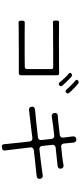

<svg xmlns="http://www.w3.org/2000/svg" viewBox="572 -1407 856 2040"><g transform="rotate(90 1000.0 -387.0)"><path d="M932 -665Q915 -684 898 -702.5Q881 -721 862 -738Q855 -744 848.5 -749.5Q842 -755 837 -760Q819 -773 836 -788Q845 -795 853 -795Q862 -795 869 -789Q875 -784 881 -778.5Q887 -773 895 -767Q908 -755 920 -743Q932 -731 944 -719Q950 -712 955.5 -706Q961 -700 966 -695Q981 -677 964 -662Q957 -656 949 -656Q940 -656 932 -665ZM855 -593Q850 -599 844.5 -605.5Q839 -612 833 -619Q811 -645 788 -667Q781 -673 774.5 -678.5Q768 -684 762 -689Q746 -704 762 -718Q770 -724 779 -724Q788 -724 795 -718Q800 -713 806.5 -707.5Q813 -702 820 -695Q838 -677 855.5 -659Q873 -641 890 -621Q897 -613 895.5 -604Q894 -595 886 -589Q879 -583 872 -583Q863 -583 855 -593ZM200 -174V-201Q199 -211 205 -216.5Q211 -222 220 -222H242L333 -221H568L664 -222H689Q714 -222 714 -247V-506Q714 -524 696 -524H506L402 -523H307L234 -522L217 -521Q201 -521 199 -538V-567Q198 -576 203.5 -581.5Q209 -587 218 -587L238 -586H322L431 -585L548 -586H657L740 -587H760Q780 -587 780 -567V-184Q780 -159 755 -159H535L421 -158H317L238 -157L220 -156Q202 -156 200 -174Z M1512 -2 1510 -27 1491 -206Q1489 -224 1487 -241Q1485 -258 1483 -275Q1481 -289 1471 -297Q1461 -305 1447 -303L1216 -275Q1197 -273 1180.5 -271Q1164 -269 1150 -267Q1135 -265 1125.5 -272.5Q1116 -280 1114 -295L1113 -296Q1111 -310 1119.5 -319.5Q1128 -329 1142 -331L1202 -337Q1231 -339 1263 -342.5Q1295 -346 1330 -350L1440 -362Q1454 -364 1462 -374Q1470 -384 1468 -398L1456 -507Q1454 -521 1444 -529Q1434 -537 1420 -535Q1369 -530 1318.5 -523.5Q1268 -517 1217 -509Q1202 -507 1192 -514.5Q1182 -522 1180 -538Q1177 -570 1210 -573Q1225 -574 1248 -576Q1270 -578 1293.5 -580.5Q1317 -583 1343 -586L1414 -594Q1428 -596 1436 -606Q1444 -616 1442 -630Q1440 -647 1438 -664Q1436 -681 1434 -697Q1432 -707 1431 -715.5Q1430 -724 1429 -732Q1427 -747 1434.5 -757.5Q1442 -768 1458 -770H1460Q1474 -772 1483.5 -763.5Q1493 -755 1495 -741L1505 -637Q1507 -623 1516.5 -615Q1526 -607 1540 -609Q1587 -614 1638 -619.5Q1689 -625 1735 -634Q1750 -636 1760 -628.5Q1770 -621 1772 -606Q1774 -591 1765.5 -581.5Q1757 -572 1742 -571Q1738 -571 1734 -570.5Q1730 -570 1725 -569L1547 -550Q1533 -548 1525 -538Q1517 -528 1519 -514L1531 -406Q1536 -375 1567 -378L1671 -390Q1704 -394 1734 -398Q1764 -402 1791 -406Q1806 -408 1819 -409.5Q1832 -411 1843 -413Q1858 -415 1868 -407.5Q1878 -400 1880 -385V-384Q1882 -369 1874 -359.5Q1866 -350 1850 -348Q1839 -347 1826.5 -346Q1814 -345 1800 -343L1677 -330Q1651 -327 1625.5 -324Q1600 -321 1574 -318Q1560 -316 1552 -306Q1544 -296 1546 -282L1579 -11Q1581 1 1574.5 9Q1568 17 1556 19L1539 21Q1514 24 1512 -2Z"/></g></svg>

Font: Higure Gothic
Style: Regular
Weight: 400
Designer: Yoshimichi Ohira
Foundry: Positype
Version: Version 1.000